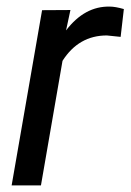

<svg xmlns="http://www.w3.org/2000/svg" viewBox="-20 -559 394 579"><path d="M343.8 -447.8 302.2 -452.1Q217.3 -452.1 168.5 -375.5L103.5 0H15.1L106.9 -528.3L192.4 -528.8L179.2 -467.3Q235.4 -541 311.5 -539.1Q327.6 -539.1 353.5 -531.7Z"/></svg>

Font: TypoPRO Roboto
Style: Italic
Weight: 400
Italic angle: -12°
Designer: Google
Version: Version 2.136; 2016